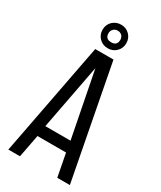

<svg xmlns="http://www.w3.org/2000/svg" viewBox="-220 -957 862 1030"><g transform="rotate(30 211.0 -441.5)"><path d="M262 -862Q283 -841 283 -810Q283 -779 262 -758Q241 -737 210 -737Q178 -737 157 -758Q136 -779 136 -810Q136 -841 157 -862Q179 -883 210 -883Q241 -883 262 -862ZM184 -836Q173 -825 173 -810Q173 -774 210 -774Q246 -774 246 -810Q246 -825 236 -836Q225 -846 210 -846Q194 -846 184 -836ZM119 -141 92 0H20L154 -700H267L401 0H323L296 -141ZM129 -208H285L206 -612Z"/></g></svg>

Font: Adderley Regular
Style: Regular
Weight: 400
Designer: gorohovskiy
Version: Version 1.003 November 13, 2017